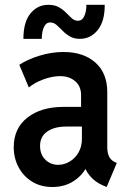

<svg xmlns="http://www.w3.org/2000/svg" viewBox="-20 -749 522 777"><path d="M191.9 7.8Q145 7.8 109.9 -13.9Q74.7 -35.6 55.2 -72.3Q35.6 -108.9 35.6 -153.3Q35.6 -230 91.1 -273.2Q146.5 -316.4 236.3 -316.4H326.2V-236.8H247.1Q200.2 -236.8 171.1 -216.6Q142.1 -196.3 142.1 -158.7Q142.1 -124 163.3 -103Q184.6 -82 215.8 -82Q239.7 -82 261.7 -95Q283.7 -107.9 297.6 -131.6Q311.5 -155.3 311.5 -188V-251L308.1 -276.4V-363.8Q308.1 -400.4 283.9 -420.7Q259.8 -440.9 223.6 -440.9Q191.9 -440.9 156.2 -428Q120.6 -415 96.7 -395L58.1 -486.8Q91.8 -508.8 140.1 -523.7Q188.5 -538.6 236.8 -538.6Q317.9 -538.6 366 -495.8Q414.1 -453.1 414.1 -376.5V-153.8Q414.1 -129.9 421.6 -115.2Q429.2 -100.6 443.4 -93.8L452.6 -89.4L411.6 7.8L397.9 2Q364.7 -12.2 344 -37.1Q323.2 -62 320.3 -85L344.7 -64.5H298.8L333.5 -80.6Q316.9 -42 279.5 -17.1Q242.2 7.8 191.9 7.8ZM74.7 -591.8Q74.7 -659.7 103.3 -694.6Q131.8 -729.5 175.3 -729.5Q201.2 -729.5 218 -720Q234.9 -710.4 247.3 -697.5Q259.8 -684.6 270.8 -674.8Q281.7 -665 295.4 -665Q312.5 -665 321 -683.6Q329.6 -702.1 329.6 -729.5H403.8Q404.3 -663.6 375.7 -627.7Q347.2 -591.8 303.2 -591.8Q279.3 -591.8 262.5 -601.8Q245.6 -611.8 232.9 -625Q220.2 -638.2 208.7 -648.2Q197.3 -658.2 183.1 -658.2Q166.5 -658.2 158 -639.9Q149.4 -621.6 148.9 -591.8Z"/></svg>

Font: Reddit Sans Condensed SemiBold
Style: Regular
Weight: 600
Designer: Stephen Hutchings
Foundry: Reddit
Version: Version 1.014